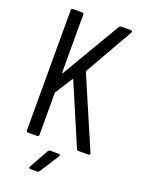

<svg xmlns="http://www.w3.org/2000/svg" viewBox="-163 -772 753 1022"><g transform="rotate(20 213.5 -261.0)"><path d="M118 0H67Q57 0 57 -10V-690Q57 -700 67 -700H118Q128 -700 128 -690V-363Q128 -360 130 -359.5Q132 -359 133 -362L328 -693Q333 -700 340 -700H394Q400 -700 402 -696.5Q404 -693 401 -688L246 -416Q244 -412 245 -410L416 -12L417 -8Q417 0 408 0H352Q344 0 341 -8L196 -348Q195 -352 191 -348L129 -251Q128 -250 128 -246V-10Q128 0 118 0ZM138 166 199 57Q204 50 211 50H259Q265 50 266.5 53.5Q268 57 265 62L195 171Q190 178 183 178H145Q139 178 137 174.5Q135 171 138 166Z"/></g></svg>

Font: Barlow Condensed
Style: Regular
Weight: 400
Width: 3
Designer: Jeremy Tribby
Foundry: Tribby Type
Version: Version 1.500